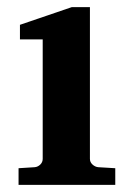

<svg xmlns="http://www.w3.org/2000/svg" viewBox="-20 -520 373 540"><path d="M32.2 0V-46.9L78.1 -49.8Q86.9 -50.8 93.5 -57.4Q100.1 -64 100.1 -73.2V-409.2H36.1V-450.2L182.1 -500H232.9V-73.2Q232.9 -64 240 -57.4Q247.1 -50.8 255.9 -49.8L304.2 -46.9V0Z"/></svg>

Font: Charis SIL Phon
Style: Bold
Weight: 700
Foundry: SIL International
Version: Version 5.000